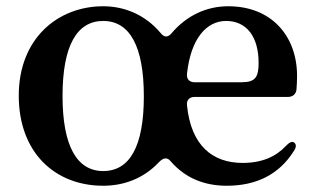

<svg xmlns="http://www.w3.org/2000/svg" viewBox="-20 -571 1008 614"><path d="M310 23C373 23 437 2 488 -52C502 -67 515 -69 526 -55C573 -1 634 23 705 23C800 23 872 -13 919 -87C928 -100 928 -109 921 -115C914 -120 905 -116 894 -104C862 -70 818 -50 756 -50C660 -50 591 -105 578 -234C576 -251 586 -261 602 -261H900C915 -261 925 -268 928 -283C929 -296 930 -311 930 -328C930 -455 849 -551 710 -551C641 -551 577 -522 528 -464C517 -451 505 -451 494 -465C443 -526 375 -551 310 -551C166 -551 40 -449 40 -265C40 -83 156 23 310 23ZM180 -264C180 -425 226 -504 310 -504C395 -504 440 -423 440 -263C440 -103 395 -24 310 -24C226 -24 180 -104 180 -264ZM578 -335C590 -447 640 -504 703 -504C769 -504 807 -453 807 -370C807 -325 797 -308 753 -308H602C586 -308 576 -318 578 -335Z"/></svg>

Font: 寒蝉锦书宋Pro Soft
Style: Regular
Weight: 700
Designer: 寒蝉锦书宋{Warren} 思源宋体{Ryoko NISHIZUKA 西塚涼子 (kana & ideographs); Frank Grießhammer (Latin, Greek & Cyrillic); Wenlong ZHANG 
Foundry: Adobe & ChillType
Version: Version 2.000;Glyphs 3.1.1 (3135)